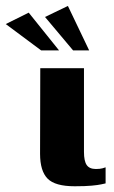

<svg xmlns="http://www.w3.org/2000/svg" viewBox="-98 -632 389 656"><path d="M157.2 4.4Q90.2 4.4 64.6 -21.7Q38.9 -47.8 38.9 -106.6L39.6 -399H188.9V-113.1Q188.9 -81.5 198.3 -68.1Q207.6 -54.6 229.5 -54.6Q243.1 -54.6 251.6 -56.8Q260.2 -59 262.8 -60.3V-5.4Q258.4 -4.4 247.6 -2.1Q236.8 0.3 215.5 2.3Q194.1 4.4 157.2 4.4ZM42.7 -459.7 -78.3 -549.8 0.1 -588.8 103.8 -459.7ZM151.8 -459.7 55.8 -574 134 -611.7 206.7 -459.7Z"/></svg>

Font: Genos Thin
Style: Regular
Weight: 100
Designer: Robert E. Leuschke
Foundry: Robert E. Leuschke
Version: Version 1.010